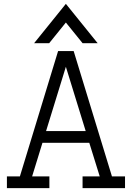

<svg xmlns="http://www.w3.org/2000/svg" viewBox="-20 -969 680 989"><path d="M155.8 -746.6 319.3 -949.2 482.9 -746.6H405.3L319.3 -853L233.4 -746.6ZM15.6 0V-60.5H82.5L279.3 -706.1H359.4L556.6 -60.5H624V0H405.3V-60.5H493.7L439.9 -233.4H198.7L145.5 -60.5H234.4V0ZM319.3 -625 217.3 -293.9H421.4Z"/></svg>

Font: Kay Pho Du
Style: Regular
Weight: 400
Designer: Victor Gaultney, Khu Oo Reh
Foundry: SIL International
Version: Version 3.000